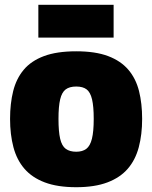

<svg xmlns="http://www.w3.org/2000/svg" viewBox="-20 -771 635 801"><path d="M22 -275Q22 -339 35 -391Q48 -443 79 -480Q110 -517 163.5 -537Q217 -557 298 -557Q378 -557 431 -537Q484 -517 515.5 -480Q547 -443 560 -391Q573 -339 573 -275Q573 -210 559 -157Q545 -104 513 -67Q481 -30 428 -10Q375 10 298 10Q220 10 167 -10Q114 -30 82 -67Q50 -104 36 -157Q22 -210 22 -275ZM224 -275Q224 -222 231 -192Q238 -162 254.5 -150Q271 -138 298 -138Q324 -138 340 -150Q356 -162 363.5 -192Q371 -222 371 -275Q371 -327 364 -356.5Q357 -386 341.5 -398Q326 -410 298 -410Q270 -410 254 -398Q238 -386 231 -356.5Q224 -327 224 -275ZM140 -614V-751H454V-614Z"/></svg>

Font: Georama ExtraBold
Style: Regular
Weight: 800
Designer: Jean-Baptiste Levee
Foundry: Production Type
Version: Version 1.001